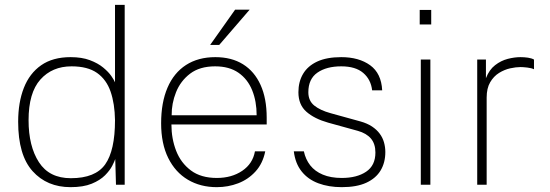

<svg xmlns="http://www.w3.org/2000/svg" viewBox="-20 -763 2270 793"><path d="M271.5 10Q174 10 114.5 -56.2Q55 -122.5 55 -260Q55 -340 78.5 -400Q102 -460 150 -493.5Q198 -527 271.5 -527Q318 -527 351.2 -514.5Q384.5 -502 406.2 -484Q428 -466 439.8 -449Q451.5 -432 455 -423V-743H495V0H459L456 -106Q453 -97 443.5 -78.2Q434 -59.5 413.8 -39Q393.5 -18.5 358.8 -4.2Q324 10 271.5 10ZM272.5 -27Q374 -27 414.5 -84.2Q455 -141.5 455 -266.5Q454 -334.5 436.8 -384.5Q419.5 -434.5 380.8 -461.8Q342 -489 275.5 -489Q195.5 -489 146.8 -434.5Q98 -380 98 -266.5Q98 -159 140.8 -93Q183.5 -27 272.5 -27Z M688 -249Q688 -190.5 707.5 -140.2Q727 -90 768.5 -59Q810 -28 875.5 -28Q937 -28 980.5 -57.5Q1024 -87 1033 -138H1075.5Q1065.5 -88 1035.5 -55Q1005.5 -22 963.8 -6Q922 10 875.5 10Q807.5 10 755.8 -20.8Q704 -51.5 674.8 -110.5Q645.5 -169.5 645.5 -254Q645.5 -339.5 671.8 -400.8Q698 -462 748.2 -494.5Q798.5 -527 869.5 -527Q936.5 -527 983.8 -497.5Q1031 -468 1056.2 -412.2Q1081.5 -356.5 1081.5 -277V-249ZM689 -287H1040Q1040 -344.5 1021.5 -390.2Q1003 -436 965 -462.5Q927 -489 868.5 -489Q805 -489 765.2 -458.8Q725.5 -428.5 707 -382Q688.5 -335.5 689 -287ZM951 -723H1011L885.5 -577.5H848Z M1391.5 10Q1337.5 10 1294.8 -6Q1252 -22 1225.8 -55Q1199.5 -88 1193.5 -138H1235Q1242 -105 1261.2 -80.2Q1280.5 -55.5 1313.2 -41.8Q1346 -28 1391.5 -28Q1454 -28 1492.2 -53.8Q1530.5 -79.5 1530.5 -133Q1530.5 -169 1512 -190.8Q1493.5 -212.5 1458 -222.5L1335 -256.5Q1278.5 -272.5 1245.5 -301.5Q1212.5 -330.5 1212.5 -382Q1212.5 -425.5 1231.8 -458Q1251 -490.5 1290.2 -508.8Q1329.5 -527 1389.5 -527Q1462.5 -527 1508.8 -493.5Q1555 -460 1558.5 -390H1517Q1512 -434.5 1480.2 -461.8Q1448.5 -489 1389.5 -489Q1328.5 -489 1291 -463Q1253.5 -437 1253.5 -382Q1253.5 -347 1277.8 -327.2Q1302 -307.5 1345.5 -295.5L1468.5 -261.5Q1497 -253.5 1516.5 -240.5Q1536 -227.5 1548.2 -211Q1560.5 -194.5 1566 -175Q1571.5 -155.5 1571.5 -135Q1571.5 -91.5 1552 -59Q1532.5 -26.5 1492.8 -8.2Q1453 10 1391.5 10Z M1757.5 -517V0H1718V-517ZM1761 -722V-662H1713.5V-722Z M1951 0V-517H1987V-440Q2000.5 -475 2024.8 -493.8Q2049 -512.5 2077 -519.8Q2105 -527 2129.5 -527Q2145 -527 2160.5 -524.8Q2176 -522.5 2185.5 -517V-477Q2175 -482 2157.8 -484Q2140.5 -486 2129.5 -486Q2111 -486 2087.2 -480.8Q2063.5 -475.5 2041.2 -461.8Q2019 -448 2004.5 -423.2Q1990 -398.5 1990 -360V0Z"/></svg>

Font: Public Sans Thin
Style: Regular
Weight: 100
Designer: The Public Sans project authors (U.S. Web Design System). Libre Franklin designed by Pablo Impallari and Rodrigo Fuenzal
Version: Version 1.008